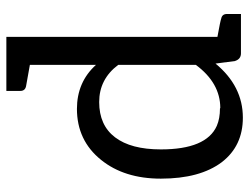

<svg xmlns="http://www.w3.org/2000/svg" viewBox="-110 -668 784 604"><g transform="rotate(-90 282.0 -366.0)"><path d="M241 -516Q326 -516 380 -456V-664Q321 -675 313 -676Q298 -679 298 -694V-738H468V-74Q518 -65 526 -62Q540 -59 540 -44V0H416Q398 0 392 -19L384 -80Q313 6 214 6Q125 6 74 -60Q22 -129 22 -252Q22 -367 81 -440Q142 -516 242 -516ZM244 -65Q323 -65 380 -142V-386Q335 -446 263 -446Q190 -446 152 -396Q114 -346 114 -252Q114 -109 188 -76Q211 -66 243 -66Z"/></g></svg>

Font: Aleo
Style: Regular
Weight: 400
Designer: Alessio Laiso
Version: Version 1.1